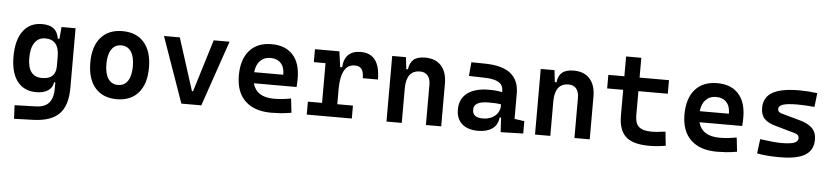

<svg xmlns="http://www.w3.org/2000/svg" viewBox="-49 -975 6543 1509"><g transform="rotate(5 3222.5 -220.5)"><path d="M243.2 9.8Q147.5 9.8 94.7 -58.3Q42 -126.5 42 -253.9Q42 -384.3 95 -455.8Q147.9 -527.3 244.1 -527.3Q304.7 -527.3 336.7 -501.7Q368.7 -476.1 376.5 -423.8H389.6L397.9 -517.6H508.8V-45.9Q508.8 92.3 444.6 158.2Q380.4 224.1 240.2 228.5L88.9 233.4L84 126.5L250 121.6Q321.8 119.6 354.5 81.5Q387.2 43.5 387.2 -30.3V-80.1H377.9Q371.1 -35.6 335.9 -12.9Q300.8 9.8 243.2 9.8ZM166.5 -253.9Q166.5 -105 279.3 -105Q388.2 -105 388.2 -207.5V-283.7Q388.2 -417.5 278.8 -417.5Q225.1 -417.5 195.8 -374.8Q166.5 -332 166.5 -253.9Z M878.9 9.8Q769 9.8 708.3 -60.5Q647.5 -130.9 647.5 -258.8Q647.5 -387.2 708.3 -457.3Q769 -527.3 878.9 -527.3Q988.8 -527.3 1049.6 -457.3Q1110.4 -387.2 1110.4 -258.8Q1110.4 -130.9 1049.6 -60.5Q988.8 9.8 878.9 9.8ZM878.9 -102.5Q929.2 -102.5 956.3 -143.3Q983.4 -184.1 983.4 -258.8Q983.4 -334 956.3 -374.5Q929.2 -415 878.9 -415Q829.1 -415 801.8 -374.5Q774.4 -334 774.4 -258.8Q774.4 -184.1 801.8 -143.3Q829.1 -102.5 878.9 -102.5Z M1388.7 0 1206.1 -517.6H1331.1L1462.9 -105H1471.7L1598.6 -517.6H1723.6L1545.9 0Z M2098.1 9.8Q1964.4 9.8 1891.8 -59.8Q1819.3 -129.4 1819.3 -259.8Q1819.3 -386.7 1881.1 -457Q1942.9 -527.3 2055.2 -527.3Q2163.6 -527.3 2222.9 -462.9Q2282.2 -398.4 2282.2 -275.9Q2282.2 -240.2 2279.3 -209H1942.4Q1971.2 -101.6 2109.9 -101.6Q2144 -101.6 2177 -105.2Q2210 -108.9 2244.1 -115.2L2256.8 -3.9Q2208.5 4.9 2168.7 7.3Q2128.9 9.8 2098.1 9.8ZM2056.2 -418.5Q2005.4 -418.5 1974.4 -386.5Q1943.4 -354.5 1937 -295.9H2167Q2167 -355 2137.7 -386.7Q2108.4 -418.5 2056.2 -418.5Z M2377.9 0V-102.1H2489.7V-415.5H2397.5V-517.6H2590.3L2606.9 -394.5H2622.6Q2630.9 -527.3 2758.8 -527.3Q2911.1 -527.3 2911.1 -323.2H2791.5Q2791.5 -373.5 2774.4 -395.5Q2757.3 -417.5 2720.2 -417.5Q2664.6 -417.5 2637.2 -366.7Q2609.9 -315.9 2609.9 -222.7V-102.1H2733.4V0Z M3006.8 0V-517.6H3115.2L3126 -423.8H3139.2Q3145 -476.1 3175.5 -501.7Q3206.1 -527.3 3266.6 -527.3Q3348.6 -527.3 3393.6 -477.5Q3438.5 -427.7 3438.5 -336.9V0H3317.9V-317.4Q3317.9 -364.3 3296.4 -389.6Q3274.9 -415 3236.3 -415Q3127.4 -415 3127.4 -271.5V0Z M3730 9.8Q3647.9 9.8 3602.8 -30.3Q3557.6 -70.3 3557.6 -143.6Q3557.6 -228.5 3618.2 -273.9Q3678.7 -319.3 3789.6 -319.3Q3848.1 -319.3 3892.1 -309.6V-320.3Q3892.1 -365.7 3856.4 -387Q3820.8 -408.2 3750 -410.2L3621.1 -413.6L3630.9 -522.5L3740.2 -521Q3876 -519 3941.9 -465.6Q4007.8 -412.1 4007.8 -309.6V-108.4L4085.9 -97.7V0L3908.2 4.9L3901.4 -109.4H3890.1Q3883.8 -49.8 3841.6 -20Q3799.3 9.8 3730 9.8ZM3756.3 -90.3Q3801.3 -90.3 3831.5 -106.7Q3861.8 -123 3877 -148.2Q3892.1 -173.3 3892.1 -200.2V-212.9Q3865.7 -217.8 3842 -218.5Q3818.4 -219.2 3792.5 -219.2Q3677.2 -219.2 3677.2 -153.3Q3677.2 -90.3 3756.3 -90.3Z M4178.7 0V-517.6H4287.1L4297.9 -423.8H4311Q4316.9 -476.1 4347.4 -501.7Q4377.9 -527.3 4438.5 -527.3Q4520.5 -527.3 4565.4 -477.5Q4610.4 -427.7 4610.4 -336.9V0H4489.7V-317.4Q4489.7 -364.3 4468.3 -389.6Q4446.8 -415 4408.2 -415Q4299.3 -415 4299.3 -271.5V0Z M5079.1 9.8Q4951.2 9.8 4894.8 -42Q4838.4 -93.8 4838.4 -207.5V-410.6H4711.9V-517.6H4838.4V-673.8H4958.5V-517.6H5190.4V-410.6H4958.5V-217.3Q4958.5 -157.2 4988.8 -129.9Q5019 -102.5 5088.9 -102.5Q5111.8 -102.5 5138.2 -105.2Q5164.6 -107.9 5198.2 -112.3L5210 -2Q5176.8 3.9 5145.8 6.8Q5114.7 9.8 5079.1 9.8Z M5613.8 9.8Q5480 9.8 5407.5 -59.8Q5335 -129.4 5335 -259.8Q5335 -386.7 5396.7 -457Q5458.5 -527.3 5570.8 -527.3Q5679.2 -527.3 5738.5 -462.9Q5797.9 -398.4 5797.9 -275.9Q5797.9 -240.2 5794.9 -209H5458Q5486.8 -101.6 5625.5 -101.6Q5659.7 -101.6 5692.6 -105.2Q5725.6 -108.9 5759.8 -115.2L5772.5 -3.9Q5724.1 4.9 5684.3 7.3Q5644.5 9.8 5613.8 9.8ZM5571.8 -418.5Q5521 -418.5 5490 -386.5Q5459 -354.5 5452.6 -295.9H5682.6Q5682.6 -355 5653.3 -386.7Q5624 -418.5 5571.8 -418.5Z M6112.3 9.8Q5996.6 9.8 5930.7 -4.9L5944.8 -118.2Q6059.1 -102.5 6112.3 -102.5Q6182.1 -102.5 6213.4 -114Q6244.6 -125.5 6244.6 -151.4Q6244.6 -167.5 6235.4 -176.3Q6226.1 -185.1 6206.1 -190.4L6060.1 -231.9Q5998 -248 5968.3 -278.6Q5938.5 -309.1 5938.5 -363.8Q5938.5 -447.8 6006.6 -487.5Q6074.7 -527.3 6218.8 -527.3Q6285.2 -527.3 6360.4 -517.6L6347.7 -408.2Q6305.2 -411.6 6273.2 -413.3Q6241.2 -415 6215.8 -415Q6136.7 -415 6101.1 -403.8Q6065.4 -392.6 6065.4 -367.7Q6065.4 -351.1 6075.9 -343Q6086.4 -335 6109.4 -329.6L6231.4 -295.9Q6304.2 -277.3 6339.1 -243.4Q6374 -209.5 6374 -151.9Q6374 -68.8 6310.3 -29.5Q6246.6 9.8 6112.3 9.8Z"/></g></svg>

Font: Caskaydia Cove SemiBold
Style: Regular
Weight: 600
Monospace: yes
Designer: Aaron Bell
Foundry: Saja Typeworks
Version: Version 4.300; ttfautohint (v1.8.3)